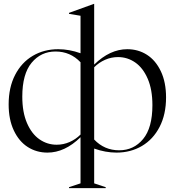

<svg xmlns="http://www.w3.org/2000/svg" viewBox="-20 -779 909 999"><path d="M339 195 399 175V-65Q317 15 227 15Q170 15 124.5 -14Q79 -43 52 -100Q25 -157 25 -236Q25 -324 58.5 -389Q92 -454 150.5 -488.5Q209 -523 283 -523Q340 -523 399 -502V-697L339 -707V-712L469 -759H470V-443Q552 -523 642 -523Q699 -523 744.5 -494Q790 -465 817 -408Q844 -351 844 -272Q844 -184 810.5 -119Q777 -54 718.5 -19.5Q660 15 586 15Q529 15 470 -6V175L530 195V200H339ZM275 -26Q310 -26 342 -40Q374 -54 399 -79V-455Q346 -511 269 -511Q193 -511 144.5 -452.5Q96 -394 96 -276Q96 -195 120.5 -138.5Q145 -82 185.5 -54Q226 -26 275 -26ZM600 3Q676 3 724.5 -55.5Q773 -114 773 -232Q773 -313 748.5 -369.5Q724 -426 683.5 -454Q643 -482 594 -482Q559 -482 527 -468Q495 -454 470 -429V-53Q523 3 600 3Z"/></svg>

Font: Nyght Serif Light
Style: Regular
Weight: 300
Designer: Maksym Kobuzan
Version: Version 0.410